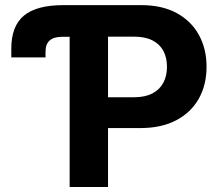

<svg xmlns="http://www.w3.org/2000/svg" viewBox="-20 -748 883 768"><path d="M25.2 -518.4V-553.9Q25.2 -643.4 75.6 -685.4Q126.1 -727.5 233.4 -727.5H258.6V-600.8H229.1Q195.2 -600.8 178.7 -586.1Q162.1 -571.5 162.1 -541V-518.4ZM258.6 0V-727.5H545.1Q627.9 -727.5 686.2 -696Q744.4 -664.6 775.3 -608.8Q806.2 -553 806.2 -480.7Q806.2 -408.2 775 -353Q743.8 -297.8 684.5 -266.7Q625.2 -235.7 541.4 -235.7H358.6V-359H516.2Q560.7 -359 589.9 -374.5Q619.1 -389.9 633.5 -417.4Q647.9 -444.8 647.9 -480.7Q647.9 -517.3 633.5 -544.4Q619.1 -571.5 589.8 -586.4Q560.5 -601.4 515.8 -601.4H412.1V0Z"/></svg>

Font: Inter
Style: Regular
Weight: 400
Designer: Rasmus Andersson
Foundry: rsms
Version: Version 4.000;git-8c9346024